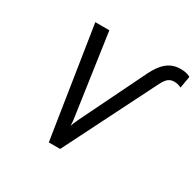

<svg xmlns="http://www.w3.org/2000/svg" viewBox="-154 -883 1075 1055"><g transform="rotate(30 383.5 -356.0)"><path d="M278 0 169 -700H258L331 -193Q332.5 -184 333.8 -173.2Q335 -162.5 335.5 -153Q336 -143.5 336 -139Q339 -147.5 344.5 -161.2Q350 -175 356 -187L558 -600Q586 -657 621 -684.5Q656 -712 704 -712Q745 -712 767 -698L754 -623Q732 -634 709 -634Q686.5 -634 671.2 -621.5Q656 -609 641 -579L350 0Z"/></g></svg>

Font: Overpass
Style: Italic
Weight: 400
Italic angle: -10°
Designer: Delve Withrington, Dave Bailey, Thomas Jockin
Foundry: Delve Fonts LLC
Version: Version 4.000